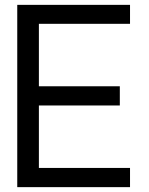

<svg xmlns="http://www.w3.org/2000/svg" viewBox="-20 -770 612 790"><path d="M140 -672V-415H473V-336H140V-79H515V0H51V-750H515V-672Z"/></svg>

Font: Oakes Grotesk
Style: Regular
Weight: 400
Designer: Samuel Oakes
Foundry: Samuel Oakes
Version: Version 1.000;PS 001.000;hotconv 1.0.88;makeotf.lib2.5.64775